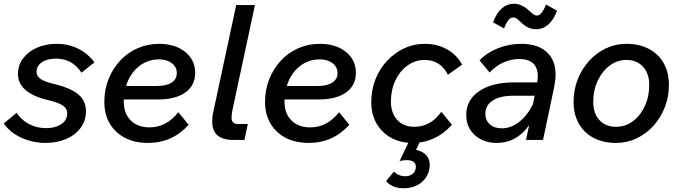

<svg xmlns="http://www.w3.org/2000/svg" viewBox="-29 -747 3634 1025"><path d="M-9 -88 60 -145Q83 -108 124.5 -85.5Q166 -63 218 -63Q265 -63 297.5 -84Q330 -105 330 -142Q330 -168 306 -184Q282 -200 226 -213Q67 -251 67 -353Q67 -399 94 -435Q121 -471 167.5 -492Q214 -513 273 -513Q336 -513 388.5 -487Q441 -461 475 -414L406 -359Q357 -434 270 -434Q223 -434 194.5 -414.5Q166 -395 166 -363Q166 -341 187 -326Q208 -311 258 -299Q347 -278 388.5 -243.5Q430 -209 430 -154Q430 -103 401.5 -64.5Q373 -26 324 -5Q275 16 214 16Q147 16 86.5 -11Q26 -38 -9 -88Z M978 -81Q891 16 761 16Q691 16 638.5 -11Q586 -38 557 -87.5Q528 -137 528 -203Q528 -269 550.5 -325Q573 -381 612.5 -423.5Q652 -466 705.5 -489.5Q759 -513 820 -513Q906 -513 959.5 -470Q1013 -427 1013 -358Q1013 -291 960.5 -253.5Q908 -216 814 -216H632Q632 -209 632 -202Q632 -141 669 -104Q706 -67 769 -67Q860 -67 923 -148ZM821 -430Q758 -430 711 -391.5Q664 -353 644 -288H809Q859 -288 887 -306Q915 -324 915 -357Q915 -389 888.5 -409.5Q862 -430 821 -430Z M1110 -151 1232 -720H1332L1211 -155Q1207 -131 1207 -118Q1207 -85 1242 -85H1294L1276 0H1217Q1104 0 1104 -97Q1104 -108 1105 -121.5Q1106 -135 1110 -151Z M1836 -81Q1749 16 1619 16Q1549 16 1496.5 -11Q1444 -38 1415 -87.5Q1386 -137 1386 -203Q1386 -269 1408.5 -325Q1431 -381 1470.5 -423.5Q1510 -466 1563.5 -489.5Q1617 -513 1678 -513Q1764 -513 1817.5 -470Q1871 -427 1871 -358Q1871 -291 1818.5 -253.5Q1766 -216 1672 -216H1490Q1490 -209 1490 -202Q1490 -141 1527 -104Q1564 -67 1627 -67Q1718 -67 1781 -148ZM1679 -430Q1616 -430 1569 -391.5Q1522 -353 1502 -288H1667Q1717 -288 1745 -306Q1773 -324 1773 -357Q1773 -389 1746.5 -409.5Q1720 -430 1679 -430Z M2327 -150 2384 -81Q2296 16 2173 16Q2109 16 2059 -11.5Q2009 -39 1981 -88Q1953 -137 1953 -201Q1953 -266 1975 -322.5Q1997 -379 2036.5 -421.5Q2076 -464 2128 -488.5Q2180 -513 2240 -513Q2305 -513 2357 -484Q2409 -455 2438 -402L2362 -348Q2322 -427 2238 -427Q2187 -427 2146 -397Q2105 -367 2081.5 -317Q2058 -267 2058 -205Q2058 -144 2091.5 -107Q2125 -70 2183 -70Q2270 -70 2327 -150ZM2032 220 2074 169Q2100 194 2135 194Q2159 194 2175 180Q2191 166 2191 143Q2191 126 2178.5 117Q2166 108 2144 108Q2121 108 2104 113L2163 -10H2222L2192 53Q2226 60 2245.5 80.5Q2265 101 2265 131Q2265 186 2226.5 222Q2188 258 2124 258Q2066 258 2032 220Z M2779 0 2796 -79Q2729 16 2624 16Q2552 16 2506 -25.5Q2460 -67 2460 -133Q2460 -213 2528.5 -260Q2597 -307 2714 -307H2839Q2849 -368 2825 -400Q2801 -432 2743 -432Q2700 -432 2658.5 -413.5Q2617 -395 2585 -360L2531 -425Q2572 -467 2631 -490Q2690 -513 2753 -513Q2842 -513 2889.5 -469.5Q2937 -426 2937 -348Q2937 -335 2935 -318Q2933 -301 2930 -285L2870 0ZM2650 -62Q2699 -62 2742.5 -96Q2786 -130 2816 -190L2825 -236H2712Q2641 -236 2601.5 -210.5Q2562 -185 2562 -139Q2562 -105 2586 -83.5Q2610 -62 2650 -62ZM2715 -727Q2756 -727 2797 -689Q2814 -673 2822 -668.5Q2830 -664 2837 -664Q2863 -664 2886 -723L2945 -690Q2907 -591 2833 -591Q2811 -591 2792 -599.5Q2773 -608 2752 -628Q2735 -645 2727 -649.5Q2719 -654 2710 -654Q2684 -654 2662 -595L2603 -628Q2641 -727 2715 -727Z M3033 -203Q3033 -267 3055 -323Q3077 -379 3116 -422Q3155 -465 3206 -489Q3257 -513 3315 -513Q3384 -513 3435 -486Q3486 -459 3514 -410Q3542 -361 3542 -294Q3542 -230 3520 -174Q3498 -118 3459 -75Q3420 -32 3369 -8Q3318 16 3260 16Q3191 16 3140 -11Q3089 -38 3061 -87.5Q3033 -137 3033 -203ZM3260 -70Q3310 -70 3350 -100Q3390 -130 3413.5 -181Q3437 -232 3437 -294Q3437 -354 3404 -390.5Q3371 -427 3315 -427Q3266 -427 3226 -397Q3186 -367 3162 -316.5Q3138 -266 3138 -203Q3138 -142 3171 -106Q3204 -70 3260 -70Z"/></svg>

Font: Wix Madefor Text Medium
Style: Italic
Weight: 500
Italic angle: -12°
Designer: Dalton Maag Ltd
Foundry: Dalton Maag Ltd
Version: Version 3.100